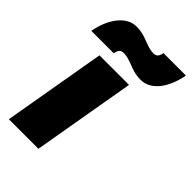

<svg xmlns="http://www.w3.org/2000/svg" viewBox="-235 -828 914 914"><g transform="rotate(45 221.5 -371.5)"><path d="M7 0H206L296 -520H97ZM-13 -575H138C141 -591 146 -610 171 -610C191 -610 212 -603 233 -595C255 -586 282 -576 318 -576C391 -576 440 -653 456 -743H305C302 -727 297 -708 272 -708C252 -708 231 -715 210 -723C188 -732 161 -742 125 -742C53 -742 3 -663 -13 -575Z"/></g></svg>

Font: Fixel Display 20240404 Black
Style: Italic
Weight: 900
Italic angle: -10°
Designer: AlfaBravo + MacPaw
Foundry: Kyrylo Tkachov, Marchela Mozhyna, Serhii Makarenko, Maria Weinstein, Zakhar Kryvoshyya
Version: Version 1.211;Glyphs 3.2 (3225)